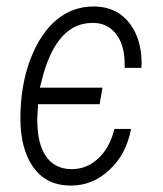

<svg xmlns="http://www.w3.org/2000/svg" viewBox="-20 -558 500 588"><path d="M195.3 -40Q197.3 -40 199.2 -40Q245.1 -40 279.3 -71.3Q315.4 -103.5 330.6 -163.1H381.3Q367.2 -85.9 314.5 -37.1Q263.7 10.3 197.3 10.3Q194.8 10.3 191.9 10.3Q119.6 8.3 81.1 -47.1Q42.5 -102.5 42.5 -195.8Q42.5 -295.9 73.2 -377Q104.5 -458 155.3 -499Q204.1 -538.1 266.1 -538.1Q269 -538.1 272 -538.1Q340.8 -536.1 378.9 -483.9Q413.1 -437 413.6 -366.7Q413.6 -358.4 413.1 -350.1H361.8Q361.8 -355.5 361.8 -360.8Q361.8 -416 338.9 -449.2Q313.5 -486.3 268.1 -487.8Q265.6 -487.8 262.7 -487.8Q159.7 -487.8 114.3 -335.9L102.1 -289.6H293.9L285.2 -238.8H96.7L94.2 -197.8Q94.2 -193.8 94.2 -189.9Q94.2 -121.1 118.7 -82.5Q144.5 -42 195.3 -40Z"/></svg>

Font: MAUL Condensed Light Italic
Style: Light Italic
Weight: 300
Italic angle: -12°
Designer: MAUL
Version: Version 1.0; 2020; ttfautohint (v1.8.3)